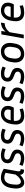

<svg xmlns="http://www.w3.org/2000/svg" viewBox="1823 -2368 555 4241"><g transform="rotate(-90 2100.5 -247.5)"><path d="M456 5Q407 5 383.5 -19.5Q360 -44 358 -81Q311 -30 268 -10Q225 10 187 10Q138 10 106.5 -21Q75 -52 63 -106Q51 -160 61 -228L68 -277Q84 -384 143 -444.5Q202 -505 298 -505Q348 -505 397.5 -488.5Q447 -472 493 -442L439 -135Q434 -105 441 -87.5Q448 -70 473 -70H487L473 5ZM146 -228Q135 -149 152 -106.5Q169 -64 209 -64Q239 -64 279 -90Q319 -116 365 -181L404 -403Q350 -430 303 -430Q238 -430 200.5 -387.5Q163 -345 153 -277Z M726 -63Q784 -63 809.5 -83Q835 -103 835 -135Q835 -161 819 -177Q803 -193 765 -207L717 -226Q666 -245 640.5 -277Q615 -309 615 -358Q615 -398 632.5 -431Q650 -464 689 -484.5Q728 -505 791 -505Q868 -505 947 -469L921 -399Q885 -416 853 -423.5Q821 -431 789 -431Q740 -431 718.5 -413Q697 -395 697 -364Q697 -342 710.5 -326Q724 -310 757 -297L806 -279Q861 -259 889 -227Q917 -195 917 -144Q917 -105 898 -69.5Q879 -34 836.5 -12Q794 10 724 10Q641 10 557 -27L583 -96Q622 -79 657 -71Q692 -63 726 -63Z M1159 -63Q1217 -63 1242.5 -83Q1268 -103 1268 -135Q1268 -161 1252 -177Q1236 -193 1198 -207L1150 -226Q1099 -245 1073.5 -277Q1048 -309 1048 -358Q1048 -398 1065.5 -431Q1083 -464 1122 -484.5Q1161 -505 1224 -505Q1301 -505 1380 -469L1354 -399Q1318 -416 1286 -423.5Q1254 -431 1222 -431Q1173 -431 1151.5 -413Q1130 -395 1130 -364Q1130 -342 1143.5 -326Q1157 -310 1190 -297L1239 -279Q1294 -259 1322 -227Q1350 -195 1350 -144Q1350 -105 1331 -69.5Q1312 -34 1269.5 -12Q1227 10 1157 10Q1074 10 990 -27L1016 -96Q1055 -79 1090 -71Q1125 -63 1159 -63Z M1824 -20Q1781 -4 1741 3Q1701 10 1665 10Q1585 10 1539.5 -22.5Q1494 -55 1479 -111Q1464 -167 1475 -237L1484 -288Q1500 -386 1559.5 -445.5Q1619 -505 1710 -505Q1755 -505 1794.5 -489Q1834 -473 1858 -439Q1882 -405 1882 -352Q1882 -323 1873.5 -290.5Q1865 -258 1842 -220H1553Q1544 -151 1569 -107.5Q1594 -64 1672 -64Q1700 -64 1736 -70.5Q1772 -77 1811 -90ZM1707 -432Q1650 -432 1613 -394.5Q1576 -357 1565 -290H1789Q1797 -307 1799.5 -322Q1802 -337 1802 -350Q1802 -392 1775 -412Q1748 -432 1707 -432Z M2097 -63Q2155 -63 2180.5 -83Q2206 -103 2206 -135Q2206 -161 2190 -177Q2174 -193 2136 -207L2088 -226Q2037 -245 2011.5 -277Q1986 -309 1986 -358Q1986 -398 2003.5 -431Q2021 -464 2060 -484.5Q2099 -505 2162 -505Q2239 -505 2318 -469L2292 -399Q2256 -416 2224 -423.5Q2192 -431 2160 -431Q2111 -431 2089.5 -413Q2068 -395 2068 -364Q2068 -342 2081.5 -326Q2095 -310 2128 -297L2177 -279Q2232 -259 2260 -227Q2288 -195 2288 -144Q2288 -105 2269 -69.5Q2250 -34 2207.5 -12Q2165 10 2095 10Q2012 10 1928 -27L1954 -96Q1993 -79 2028 -71Q2063 -63 2097 -63Z M2530 -63Q2588 -63 2613.5 -83Q2639 -103 2639 -135Q2639 -161 2623 -177Q2607 -193 2569 -207L2521 -226Q2470 -245 2444.5 -277Q2419 -309 2419 -358Q2419 -398 2436.5 -431Q2454 -464 2493 -484.5Q2532 -505 2595 -505Q2672 -505 2751 -469L2725 -399Q2689 -416 2657 -423.5Q2625 -431 2593 -431Q2544 -431 2522.5 -413Q2501 -395 2501 -364Q2501 -342 2514.5 -326Q2528 -310 2561 -297L2610 -279Q2665 -259 2693 -227Q2721 -195 2721 -144Q2721 -105 2702 -69.5Q2683 -34 2640.5 -12Q2598 10 2528 10Q2445 10 2361 -27L2387 -96Q2426 -79 2461 -71Q2496 -63 2530 -63Z M3269 -258 3261 -208Q3245 -102 3185.5 -46Q3126 10 3031 10Q2961 10 2915.5 -22Q2870 -54 2852 -110Q2834 -166 2845 -237L2853 -288Q2870 -390 2928.5 -447.5Q2987 -505 3083 -505Q3154 -505 3199 -472Q3244 -439 3262 -383.5Q3280 -328 3269 -258ZM3184 -260Q3196 -335 3170 -382.5Q3144 -430 3082 -430Q3024 -430 2986.5 -393Q2949 -356 2938 -288L2930 -235Q2918 -158 2944.5 -111Q2971 -64 3032 -64Q3090 -64 3127.5 -100.5Q3165 -137 3176 -208Z M3708 -422Q3685 -422 3653 -414.5Q3621 -407 3584.5 -384Q3548 -361 3510 -314L3455 0H3373L3461 -495H3538L3522 -402Q3579 -465 3630.5 -485Q3682 -505 3722 -505Z M4105 -20Q4062 -4 4022 3Q3982 10 3946 10Q3866 10 3820.5 -22.5Q3775 -55 3760 -111Q3745 -167 3756 -237L3765 -288Q3781 -386 3840.5 -445.5Q3900 -505 3991 -505Q4036 -505 4075.5 -489Q4115 -473 4139 -439Q4163 -405 4163 -352Q4163 -323 4154.5 -290.5Q4146 -258 4123 -220H3834Q3825 -151 3850 -107.5Q3875 -64 3953 -64Q3981 -64 4017 -70.5Q4053 -77 4092 -90ZM3988 -432Q3931 -432 3894 -394.5Q3857 -357 3846 -290H4070Q4078 -307 4080.5 -322Q4083 -337 4083 -350Q4083 -392 4056 -412Q4029 -432 3988 -432Z"/></g></svg>

Font: Inria Sans
Style: Italic
Weight: 400
Italic angle: -10°
Designer: Black Foundry Team
Foundry: Black Foundry
Version: Version 1.2; ttfautohint (v1.8.3)